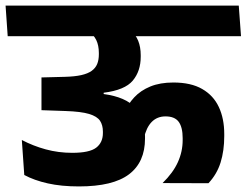

<svg xmlns="http://www.w3.org/2000/svg" viewBox="-44 -661 890 693"><path d="M489.9 -530.3H825.9L817.8 -640.8H481.8ZM542.7 -0.2 708.4 0.3Q738.9 -32.1 752.2 -74.6Q765.4 -117.1 765.4 -170V-177Q765.4 -233.2 745.8 -274.8Q726.3 -316.5 685.8 -339.8Q645.3 -363.2 581.7 -363.2Q533.6 -363.2 498.6 -348.8Q463.7 -334.5 440.5 -309.6Q417.3 -284.8 403.9 -252.1L475.6 -162Q483.8 -200.5 503.4 -220.7Q523.1 -240.9 553.4 -240.9Q586.5 -240.9 600.9 -221.4Q615.3 -201.9 615.3 -162.4V-155.1Q615.3 -113.9 598 -75.7Q580.8 -37.4 542.7 -0.2ZM-16.2 -530.3H547.5L539.7 -640.8H-23.9ZM424.6 -553.1H270.1Q293.8 -536.3 303.3 -516.8Q312.8 -497.2 312.8 -469.8V-465Q312.8 -444.6 306.7 -429.8Q300.6 -415.1 286.8 -405.2Q273 -395.3 249.3 -389.9Q225.6 -384.6 190.2 -383.7L105.7 -381.5V-263.3L192.4 -260.3Q248.6 -258.4 277.6 -249.7Q306.7 -240.9 317.1 -225Q327.4 -209.1 327.4 -185.9V-181Q327.4 -146.6 303.2 -128Q279 -109.4 216.7 -109.4Q166.8 -109.4 121 -121.9Q75.2 -134.4 34.8 -155.7L43.6 -29.4Q79.4 -10.1 128.4 0.9Q177.3 11.9 240.8 11.9Q363.9 11.9 421.7 -31.9Q479.4 -75.6 479.4 -160.8V-169Q479.4 -233.4 444.6 -272.1Q409.8 -310.8 330.2 -321.6V-326.3Q406.7 -335.8 435.3 -370.1Q463.9 -404.4 463.9 -456.1V-461.7Q463.9 -491.5 454.6 -514.3Q445.3 -537 424.6 -553.1Z"/></svg>

Font: Anek Devanagari Medium
Style: Regular
Weight: 500
Designer: Kailash Malviya (Devanagari) & Yesha Goshar (Latin)
Foundry: Ek Type
Version: Version 1.003